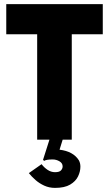

<svg xmlns="http://www.w3.org/2000/svg" viewBox="-20 -680 543 935"><path d="M329.5 0H161V-513H10.5V-660H480.5V-513H329.5ZM248 235Q219.5 235 195.5 224Q171.5 213 152.8 196.5Q134 180 120.5 163L182.5 119.5Q194.5 135.5 211.5 147Q228.5 158.5 248 158.5Q269 158.5 277 149.8Q285 141 285 130.5Q285 114.5 269.5 105.5Q254 96.5 236.5 96.5Q204.5 96.5 195 103.5L189.5 98.5L227.5 -21L286 -2.5L270 49Q336.5 57 364 100.5Q371.5 114 371.5 131.5Q371.5 155.5 360 179.2Q348.5 203 321.5 219Q294.5 235 248 235Z"/></svg>

Font: Lucymar Sans ExtraBold
Style: Regular
Weight: 800
Foundry: The League of Moveable Type (original font) / Main changes by Cristiano Sobral with portions from Mirco Monsees
Version: Version 2.001;August 30, 2020;FontCreator 13.0.0.2681 64-bit